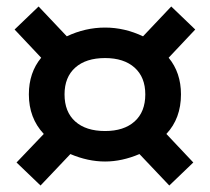

<svg xmlns="http://www.w3.org/2000/svg" viewBox="-20 -628 647 592"><path d="M31 -127 115 -215Q69 -264 69 -337Q69 -404 107 -450L25 -537L99 -608L186 -516Q243 -543 304 -543Q364 -543 421 -516L508 -608L582 -537L500 -450Q538 -404 538 -337Q538 -263 493 -215L576 -127L502 -56L410 -153Q356 -130 304 -130Q251 -130 197 -153L105 -56ZM428 -337Q428 -390 395 -419.5Q362 -449 304 -449Q245 -449 212 -419.5Q179 -390 179 -337Q179 -283 212 -253.5Q245 -224 304 -224Q362 -224 395 -253.5Q428 -283 428 -337Z"/></svg>

Font: Niramit SemiBold
Style: Regular
Weight: 600
Designer: Katatrad Aksorn Co.,Ltd.
Foundry: Cadson Demak Co.,Ltd.
Version: Version 1.001; ttfautohint (v1.6)